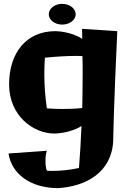

<svg xmlns="http://www.w3.org/2000/svg" viewBox="-20 -680 668 992"><path d="M404 -531C404 -514 405 -496 405 -479C345 -519 266 -519 266 -519C116 -519 27 -407 27 -244C27 -81 153 10 261 10C261 10 340 10 401 -29C398 43 394 115 388 188C342 198 296 203 250 203C240 203 231 203 222 202C216 185 215 168 215 152C215 134 216 116 222 99L24 113C40 218 136 292 281 292C424 283 558 211 565 46C565 46 567 -120 586 -519ZM407 -299C407 -240 406 -181 405 -122C369 -118 339 -117 303 -117C279 -117 253 -118 222 -120C214 -178 209 -236 209 -295C209 -324 210 -352 212 -382C277 -388 322 -391 371 -391C382 -391 394 -391 406 -390C407 -360 407 -329 407 -299ZM371 -606C371 -636 340 -660 301 -660C263 -660 232 -636 232 -606C232 -577 263 -553 301 -553C340 -553 371 -577 371 -606Z"/></svg>

Font: Galindo
Style: Regular
Weight: 400
Designer: Astigmatic (AOETI)
Foundry: Astigmatic (AOETI)
Version: Version 1.000